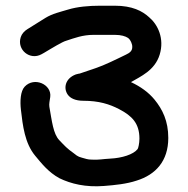

<svg xmlns="http://www.w3.org/2000/svg" viewBox="-20 -634 658 672"><path d="M134.2 -449.1C140.7 -452.8 148 -457.1 156.3 -462.3L178.4 -475.2C189.7 -481.8 205.9 -490.1 211.1 -491.2C241.2 -501 269.1 -512 307.7 -512H382C403.7 -512 419.3 -507.2 428 -501.3C438.2 -494.3 443.9 -475.3 442.9 -470.9V-469.1C442.9 -455.3 433.4 -448.7 420.7 -442.7C403.6 -434.7 382.9 -423.9 363.7 -415.5C330.8 -399.8 299.4 -390.2 259.1 -376.6C259.1 -376.6 250.8 -375.5 245.3 -373.5C207.8 -359.4 201.5 -324.9 217.1 -302.8C226.2 -289.8 244.4 -281.3 271.6 -281.3C326 -281.3 363.5 -269.5 396.9 -252C441.7 -228.7 468 -202.6 468 -148.8C468 -132.1 463.8 -115 461.7 -112.3C446.7 -93.1 406.6 -80.9 366.6 -78.9C339.6 -77.5 326.6 -74 302.7 -75.3H301.6C294.3 -75.3 287.7 -76.2 283 -77.5C254.6 -85.7 255.6 -83.5 237.9 -97.8C214.9 -114 206.8 -123.1 187.5 -143.4C166.2 -165.7 161.9 -209.2 152.8 -260.2C151.1 -270.1 154.1 -281.9 155.8 -294.4C161.9 -338.4 99.9 -366.6 66.3 -330.6C51.4 -314.6 49.8 -279.6 53.2 -249.9C59.6 -194.4 66.7 -132.7 103.1 -88.9C125.3 -62.2 149.5 -31.1 188.2 -10.1C228.2 9.3 279.4 22 343.9 16.9C382 13.9 423 10 458.9 -2.1C524.6 -22.7 569 -70.1 569 -151.2C569 -210.3 548.9 -251 521 -285.2C500 -310.8 472 -330.9 438.4 -346.6C471 -366 522 -387 539 -443.2C555.9 -499.1 532.6 -547.8 502.2 -573.4C478 -595.7 442.5 -614 382 -614H329.6C291.1 -614 250.6 -610.5 217.8 -600.4C190.7 -592.1 163.9 -586.6 138.8 -571.2C117.8 -557.8 97.3 -545 75.4 -531.6C65.2 -525.3 56.2 -515.4 52.6 -504C38.2 -459.6 85 -421.8 125.2 -444.1Z"/></svg>

Font: NumbBunny
Style: Bk
Weight: 400
Designer: Robert Jablonski
Foundry: Cannot Into Space Fonts
Version: Version 1.0